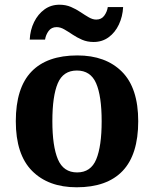

<svg xmlns="http://www.w3.org/2000/svg" viewBox="-20 -784 654 814"><path d="M305 10Q185 10 116 -59.5Q47 -129 47 -270Q47 -411 113 -480Q179 -549 308 -549Q428 -549 497 -480Q566 -411 566 -270Q566 -129 500 -59.5Q434 10 305 10ZM307 -53Q365 -53 388 -108.5Q411 -164 411 -270Q411 -377 387.5 -431Q364 -485 306 -485Q248 -485 225 -431Q202 -377 202 -270Q202 -164 225.5 -108.5Q249 -53 307 -53ZM377 -606Q350 -606 328 -615.5Q306 -625 287.5 -637.5Q269 -650 252.5 -659.5Q236 -669 220 -669Q198 -669 186 -652.5Q174 -636 171 -616H106Q108 -657 124.5 -690.5Q141 -724 168.5 -744Q196 -764 232 -764Q259 -764 281 -754.5Q303 -745 321.5 -732.5Q340 -720 356.5 -710.5Q373 -701 388 -701Q410 -701 422 -717.5Q434 -734 437 -754H502Q500 -714 484 -680Q468 -646 440.5 -626Q413 -606 377 -606Z"/></svg>

Font: Noto Serif Sinhala
Style: Bold
Weight: 700
Designer: Jelle Bosma - Monotype Design Team
Foundry: Monotype Imaging Inc.
Version: Version 2.007; ttfautohint (v1.8.4.7-5d5b)